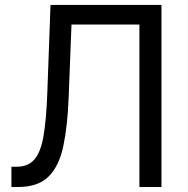

<svg xmlns="http://www.w3.org/2000/svg" viewBox="-20 -747 753 767"><path d="M25.6 0V-81H46.9Q92.3 -81 117.5 -110.1Q142.8 -139.2 153.9 -204.2Q165.1 -269.2 169 -376.4L181.8 -727.3H625V0H536.9V-649.1H265.6L254.3 -359.4Q250 -245 233.3 -164.8Q216.6 -84.5 174.7 -42.3Q132.8 0 52.6 0Z"/></svg>

Font: InterMG
Style: Regular
Weight: 400
Designer: Rasmus Andersson
Foundry: rsms
Version: Version 3.019;December 26, 2023;FontCreator 15.0.0.2955 64-b